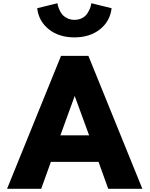

<svg xmlns="http://www.w3.org/2000/svg" viewBox="-20 -1172 929 1192"><path d="M210.9 -1121.1 336.9 -1151.9Q337.4 -1147.5 338.6 -1140.6Q339.8 -1133.8 346.9 -1116Q354 -1098.1 364.3 -1084.7Q374.5 -1071.3 395 -1060.1Q415.5 -1048.8 441.9 -1048.8Q468.3 -1048.8 488.8 -1059.3Q509.3 -1069.8 519.8 -1085.2Q530.3 -1100.6 536.9 -1115.7Q543.5 -1130.9 544.9 -1141.6L546.9 -1151.9L672.9 -1121.1Q663.6 -1040 600.6 -990Q537.6 -939.9 441.9 -939.9Q346.2 -939.9 283.2 -990Q220.2 -1040 210.9 -1121.1ZM23.9 0 358.9 -825.2H528.8L863.8 0H651.9L591.8 -167H295.9L235.8 0ZM355 -332H533.2L443.8 -576.2Z"/></svg>

Font: Hussar Preview
Style: Bold
Weight: 700
Foundry: Cannot Into Space Fonts, PlusOne Fonts
Version: Version 2.29RC2 "Millennial"